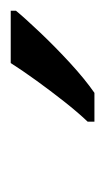

<svg xmlns="http://www.w3.org/2000/svg" viewBox="63 -870 200 367"><g transform="rotate(-90 163.5 -686.0)"><path d="M115 -606V-619Q133 -638 153.5 -664Q174 -690 193.5 -717Q213 -744 227 -766H327V-756Q313 -739 285.5 -710Q258 -681 227 -652.5Q196 -624 170 -606Z"/></g></svg>

Font: Noto IKEA Latin
Style: Italic
Weight: 400
Italic angle: -12°
Designer: Monotype Design Team
Foundry: Monotype Imaging Inc.
Version: Version 1.0